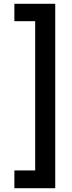

<svg xmlns="http://www.w3.org/2000/svg" viewBox="-20 -831 382 1015"><path d="M56 164V70H166V-719H56V-811H272V164Z"/></svg>

Font: Rethink Sans SemiBold
Style: Regular
Weight: 600
Designer: The Rethink Sans project authors (Hans Thiessen). DM Sans designed by Colophon Foundry.
Foundry: Rethink Communications LLC
Version: Version 1.001